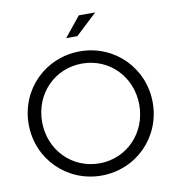

<svg xmlns="http://www.w3.org/2000/svg" viewBox="-97 -1001 1004 1099"><g transform="rotate(-10 404.5 -452.0)"><path d="M341 -799H406L530 -915H435ZM405 11C606 11 765 -148 765 -350C765 -552 606 -711 405 -711C203 -711 44 -552 44 -350C44 -148 203 11 405 11ZM405 -60C245 -60 122 -187 122 -350C122 -514 245 -640 405 -640C564 -640 687 -514 687 -350C687 -187 564 -60 405 -60Z"/></g></svg>

Font: Red Hat Display
Style: Regular
Weight: 400
Designer: Pentagram, MCKL
Foundry: Pentagram, MCKL
Version: Version 1.023